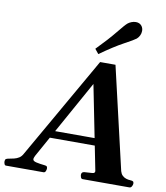

<svg xmlns="http://www.w3.org/2000/svg" viewBox="-157 -1063 991 1147"><g transform="rotate(10 338.5 -489.5)"><path d="M487.8 -67.9 387.7 -571.3 119.1 -87.9Q117.2 -84 114.7 -77.6Q112.3 -71.3 112.3 -66.9Q112.3 -55.2 133.5 -50.3Q154.8 -45.4 184.1 -42.5Q195.8 -41.5 199 -37.1Q202.1 -32.7 202.1 -25.4Q202.1 -18.1 198.2 -9Q194.3 0 185.1 0H-42Q-49.3 0 -52.2 -8.3Q-55.2 -16.6 -55.2 -22.5Q-55.2 -34.7 -49.6 -38.3Q-43.9 -42 -37.1 -43Q-18.1 -46.4 -1.7 -50.3Q14.6 -54.2 28.1 -62.7Q41.5 -71.3 50.3 -87.9L404.3 -707H497.6L641.6 -86.9Q646 -71.3 655.5 -61.8Q665 -52.2 678 -47.9Q690.9 -43.5 705.6 -43Q716.8 -42.5 721.4 -39.1Q726.1 -35.6 726.1 -25.4Q725.6 -17.6 720.5 -8.8Q715.3 0 707 0H422.9Q414.6 0 411.4 -9Q408.2 -18.1 408.2 -23.9Q408.2 -41.5 425.8 -43Q457.5 -45.4 473.4 -46.1Q489.3 -46.9 489.3 -59.6Q489.3 -61.5 487.8 -67.9ZM161.6 -210 178.7 -253.9H480L488.8 -210ZM385.3 -752 362.3 -780.3Q430.2 -849.6 471.2 -900.4Q512.2 -951.2 525.4 -961.9Q534.2 -969.2 547.4 -974.4Q560.5 -979.5 573.7 -979.5Q596.7 -979.5 609.4 -963.4Q619.1 -950.7 619.1 -933.6Q619.1 -918.5 612.3 -905Q605.5 -891.6 595.7 -883.3Q582.5 -872.6 525.6 -842Q468.8 -811.5 385.3 -752Z"/></g></svg>

Font: Gelasio SemiBold
Style: Italic
Weight: 600
Italic angle: -8.5°
Designer: Eben Sorkin
Foundry: Eben Sorkin
Version: Version 1.008